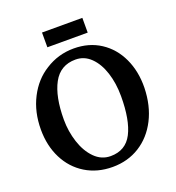

<svg xmlns="http://www.w3.org/2000/svg" viewBox="-163 -1055 1098 1199"><g transform="rotate(-20 386.0 -456.0)"><path d="M38 0ZM520 -926V-828H252V-926ZM735 -383Q732 -265 686 -175Q640 -85 561 -35.5Q482 14 381 14Q279 14 201 -34Q123 -82 80.5 -166.5Q38 -251 38 -358Q38 -475 85.5 -567.5Q133 -660 214 -710Q300 -765 403 -765Q504 -765 580 -715.5Q656 -666 696.5 -579Q737 -492 735 -383ZM194 -368Q194 -290 217.5 -217.5Q241 -145 286 -99.5Q331 -54 392 -54Q492 -54 536 -139.5Q580 -225 580 -384Q580 -470 557 -541Q534 -612 491 -654Q448 -696 390 -696Q289 -696 241.5 -608.5Q194 -521 194 -368Z"/></g></svg>

Font: Martel ExtraBold
Style: Regular
Weight: 800
Designer: Dan Reynolds
Foundry: Dan Reynolds
Version: Version 1.001; ttfautohint (v1.1) -l 5 -r 5 -G 72 -x 0 -D la